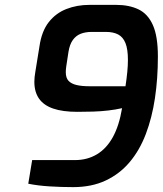

<svg xmlns="http://www.w3.org/2000/svg" viewBox="-20 -763 668 788"><path d="M457 -743Q510 -743 548.5 -724.5Q587 -706 607.5 -660Q628 -614 628 -531Q628 -441 616 -360.5Q604 -280 578.5 -213Q553 -146 512 -97.5Q471 -49 413.5 -22Q356 5 280 5Q233 5 184 2Q135 -1 96 -9L112 -106H288Q338 -106 377.5 -129.5Q417 -153 443 -200Q469 -247 481 -319Q454 -313 424 -309.5Q394 -306 362 -305Q330 -304 298 -304Q237 -304 198 -317.5Q159 -331 140 -358.5Q121 -386 121 -427Q121 -436 122 -446.5Q123 -457 125 -468L142 -573Q151 -635 180 -672Q209 -709 252.5 -726Q296 -743 347 -743ZM415 -632H356Q331 -632 311.5 -624.5Q292 -617 279 -599Q266 -581 261 -550L252 -491Q251 -484 250.5 -478.5Q250 -473 250 -467Q250 -443 261.5 -431Q273 -419 294.5 -414Q316 -409 348 -409H495Q500 -442 502.5 -468.5Q505 -495 505 -517Q505 -561 495 -586Q485 -611 465 -621.5Q445 -632 415 -632Z"/></svg>

Font: Exo Thin SemiBold
Style: Italic
Weight: 600
Italic angle: -9°
Version: Version 2.000